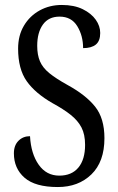

<svg xmlns="http://www.w3.org/2000/svg" viewBox="-20 -744 475 774"><path d="M213 10Q122 10 79 -27.5Q36 -65 36 -126Q36 -158 54.5 -176.5Q73 -195 101 -195Q105 -124 136 -80Q167 -36 219 -36Q269 -36 296 -68.5Q323 -101 323 -160Q323 -202 308.5 -230Q294 -258 265 -281Q236 -304 192 -328Q122 -368 87.5 -417Q53 -466 53 -548Q53 -601 76.5 -640.5Q100 -680 140 -702Q180 -724 229 -724Q279 -724 313.5 -707Q348 -690 366 -664.5Q384 -639 384 -611Q384 -579 366.5 -564.5Q349 -550 315 -550Q315 -600 291.5 -638.5Q268 -677 220 -677Q176 -677 153 -645Q130 -613 130 -559Q130 -523 141 -497Q152 -471 179 -449Q206 -427 253 -401Q326 -361 363.5 -314Q401 -267 401 -187Q401 -92 348.5 -41Q296 10 213 10Z"/></svg>

Font: Noto Serif Ethiopic ExtraCondensed
Style: Regular
Weight: 400
Width: 2
Designer: Monotype Design Team
Foundry: Monotype Imaging Inc.
Version: Version 2.102; ttfautohint (v1.8.4.7-5d5b)